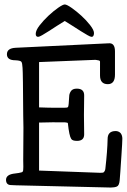

<svg xmlns="http://www.w3.org/2000/svg" viewBox="-20 -830 568 860"><path d="M390 -665Q385 -665 372 -672.5Q359 -680 342 -690.5Q325 -701 306 -713.5Q287 -726 270 -736Q253 -726 234 -713.5Q215 -701 198.5 -690.5Q182 -680 169 -672.5Q156 -665 151 -665Q140 -665 140 -678Q140 -694 157.5 -716.5Q175 -739 197.5 -760Q220 -781 241 -795.5Q262 -810 270 -810Q279 -810 300.5 -795Q322 -780 344.5 -759.5Q367 -739 384 -717Q401 -695 401 -682Q401 -675 398.5 -670Q396 -665 390 -665ZM357 -228Q357 -199 325 -199Q304 -199 299 -208Q290 -221 284 -278Q284 -281 271 -282H248Q232 -283 155 -281Q155 -178 155 -66L428 -56Q442 -56 444 -58Q451 -64 452 -75Q461 -154 462 -207Q462 -243 498 -243Q511 -243 520 -234Q528 -224 528 -209Q528 -194 524 -135Q520 -76 519 -60.5Q518 -45 516 -22Q514 1 503.5 5.5Q493 10 476 10Q264 5 52 0Q52 0 30 -1Q8 -1 7 -23Q6 -49 48 -53Q66 -55 76 -58Q84 -59 84 -71Q85 -74 84 -113Q85 -257 85 -258Q85 -258 84 -314Q83 -503 81 -526Q80 -548 75.5 -553.5Q71 -559 49 -560Q11 -560 11 -587Q11 -614 50 -616Q458 -635 466 -636Q495 -639 495 -600Q495 -600 495 -496Q495 -453 463 -453Q428 -453 428 -492Q428 -521 428 -554Q428 -559 419 -560Q419 -560 408 -562L155 -552Q155 -445 155 -349Q207 -347 231.5 -347.5Q256 -348 268.5 -347.5Q281 -347 284.5 -350.5Q288 -354 290 -399Q290 -410 297.5 -421.5Q305 -433 324 -433Q358 -433 357 -401L356 -315Z"/></svg>

Font: Scratch Savers
Style: Book
Weight: 400
Designer: Pablo Impallari, Rodrigo Fuenzalida, Brenda Gallo
Foundry: Pablo Impallari, Rodrigo Fuenzalida, Brenda Gallo
Version: Version 4.0b1